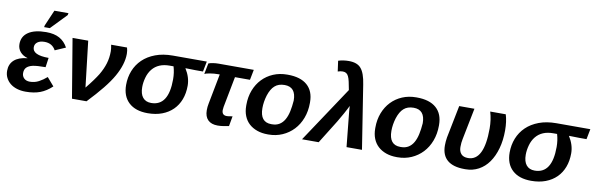

<svg xmlns="http://www.w3.org/2000/svg" viewBox="-50 -1215 5258 1690"><g transform="rotate(10 2579.0 -370.0)"><path d="M226 -83Q269 -83 305.5 -102.5Q342 -122 375 -151L438 -78Q388 -31 333.5 -10.5Q279 10 205 10Q162 10 126.5 -1Q91 -12 66 -32.5Q41 -53 27 -81Q13 -109 13 -143Q13 -203 52.5 -239Q92 -275 170 -283L171 -284Q128 -296 103.5 -325Q79 -354 79 -394Q79 -463 135 -500.5Q191 -538 294 -538Q366 -538 413 -512Q460 -486 488 -434L394 -393Q363 -451 294 -451Q254 -451 231 -434Q208 -417 208 -388Q208 -318 353 -318L341 -233Q264 -233 227 -225Q192 -217 173.5 -199Q155 -181 155 -148Q155 -120 174 -101.5Q193 -83 226 -83ZM267 -578 270 -594 331 -736H457L453 -718L318 -578Z M718 -117Q753 -160 778 -194.5Q803 -229 819 -255Q851 -309 866.5 -360.5Q882 -412 882 -470Q882 -493 875 -528H1017Q1025 -501 1025 -472Q1025 -379 963 -269Q932 -214 878.5 -147.5Q825 -81 748 0H618L530 -528H670Z M1295 10Q1186 10 1126 -46Q1066 -102 1066 -203Q1066 -271 1089.5 -330Q1113 -389 1158.5 -433Q1204 -477 1271.5 -502.5Q1339 -528 1427 -528H1444H1730L1712 -436H1647L1556 -438L1555 -437Q1601 -364 1601 -289Q1601 -221 1580 -166Q1559 -111 1519.5 -72Q1480 -33 1423.5 -11.5Q1367 10 1295 10ZM1310 -84Q1465 -84 1465 -322Q1465 -382 1449 -436H1414Q1313 -436 1260 -371Q1234 -339 1221.5 -294.5Q1209 -250 1209 -208Q1209 -148 1235 -116Q1261 -84 1310 -84Z M1851 -436Q1811 -436 1776 -430Q1741 -424 1727 -417L1746 -514Q1760 -520 1785 -524Q1810 -528 1835 -528H2150L2132 -436H1998L1945 -161Q1942 -144 1942 -132Q1942 -86 1986 -86Q1998 -86 2026 -91L2037 -93L2021 -3Q2004 1 1975 5.5Q1946 10 1921 10Q1864 10 1834 -20Q1804 -50 1804 -107Q1804 -137 1810 -166L1862 -436Z M2687 -327Q2687 -253 2663.5 -191Q2640 -129 2598 -84.5Q2556 -40 2499 -15Q2442 10 2375 10H2369Q2316 10 2273.5 -5Q2231 -20 2201 -47.5Q2171 -75 2155 -115Q2139 -155 2139 -205V-214Q2139 -285 2162 -344.5Q2185 -404 2226 -447Q2267 -490 2323.5 -514Q2380 -538 2448 -538H2452Q2567 -538 2627 -485Q2687 -432 2687 -333ZM2543 -323Q2543 -444 2441 -444Q2386 -444 2353 -414Q2321 -386 2301 -325Q2283 -266 2283 -210Q2283 -84 2384 -84H2390Q2429 -84 2456.5 -101Q2484 -118 2502 -149.5Q2520 -181 2529.5 -225Q2539 -269 2543 -323Z M3210 0H3072L3040 -315Q3037 -351 3037 -362Q3032 -351 3022.5 -333Q3013 -315 2999 -289L2953 -209L2823 0H2674L3005 -498Q2997 -542 2990.5 -571Q2984 -600 2975.5 -617.5Q2967 -635 2954.5 -642.5Q2942 -650 2924 -650Q2902 -650 2880 -642L2867 -736Q2912 -750 2961 -750Q3036 -750 3070 -710Q3106 -669 3121 -567Z M3840 -327Q3840 -253 3816.5 -191Q3793 -129 3751 -84.5Q3709 -40 3652 -15Q3595 10 3528 10H3522Q3469 10 3426.5 -5Q3384 -20 3354 -47.5Q3324 -75 3308 -115Q3292 -155 3292 -205V-214Q3292 -285 3315 -344.5Q3338 -404 3379 -447Q3420 -490 3476.5 -514Q3533 -538 3601 -538H3605Q3720 -538 3780 -485Q3840 -432 3840 -333ZM3696 -323Q3696 -444 3594 -444Q3539 -444 3506 -414Q3474 -386 3454 -325Q3436 -266 3436 -210Q3436 -84 3537 -84H3543Q3582 -84 3609.5 -101Q3637 -118 3655 -149.5Q3673 -181 3682.5 -225Q3692 -269 3696 -323Z M4122 -528 4066 -247Q4059 -215 4059 -175Q4059 -137 4079 -114Q4099 -91 4141 -91Q4284 -91 4284 -380Q4284 -459 4263 -528H4402Q4421 -467 4421 -387Q4421 -298 4400.5 -225Q4380 -152 4343 -99.5Q4306 -47 4253 -18.5Q4200 10 4136 10H4128Q4026 10 3974 -34Q3922 -78 3922 -165Q3922 -199 3928 -237L3986 -528Z M4723 10Q4614 10 4554 -46Q4494 -102 4494 -203Q4494 -271 4517.5 -330Q4541 -389 4586.5 -433Q4632 -477 4699.5 -502.5Q4767 -528 4855 -528H4872H5158L5140 -436H5075L4984 -438L4983 -437Q5029 -364 5029 -289Q5029 -221 5008 -166Q4987 -111 4947.5 -72Q4908 -33 4851.5 -11.5Q4795 10 4723 10ZM4738 -84Q4893 -84 4893 -322Q4893 -382 4877 -436H4842Q4741 -436 4688 -371Q4662 -339 4649.5 -294.5Q4637 -250 4637 -208Q4637 -148 4663 -116Q4689 -84 4738 -84Z"/></g></svg>

Font: Libra Sans Modern
Style: Bold Italic
Weight: 700
Italic angle: -12°
Foundry: Stefan Peev, Context Ltd
Version: Version 1.000